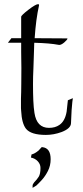

<svg xmlns="http://www.w3.org/2000/svg" viewBox="-20 -644 401 925"><path d="M201 6Q129 6 105 -24Q85 -50 82 -109Q81 -114 81 -122.5Q81 -131 81 -143Q81 -154 81 -168.5Q81 -183 82 -201Q82 -212 82.5 -240.5Q83 -269 83 -317Q83 -334 82.5 -353.5Q82 -373 82 -395V-438H18L35 -460H82V-563Q82 -570 117 -597Q152 -624 164 -624Q168 -624 168 -620V-618Q153 -551 147 -460L303 -459Q305 -459 305 -458Q305 -453 289 -439Q272 -425 262 -428Q241 -432 212 -434.5Q183 -437 145 -438L144 -405Q143 -357 141 -315.5Q139 -274 139 -239Q139 -194 140.5 -159.5Q142 -125 146 -100Q157 -28 216 -28Q246 -28 266 -42Q293 -60 301 -106Q304 -128 307 -161L331 -171Q330 -167 328.5 -153Q327 -139 325 -113L322 -50Q321 -25 277 -8Q258 -1 239 2.5Q220 6 201 6ZM137 261V250Q137 244 145 234Q158 221 166.5 207.5Q175 194 175 165Q175 147 162 133Q149 119 129 115L132 100Q147 97 166 81L176 70Q181 63 184 65Q224 69 224 123Q224 154 211 179.5Q198 205 181.5 223Q165 241 155 250Q148 255 137 261Z"/></svg>

Font: Gideon Roman
Style: Regular
Weight: 400
Designer: Robert E. Leuschke
Foundry: Robert E. Leuschke
Version: Version 2.010